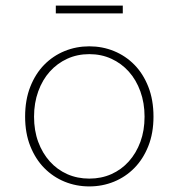

<svg xmlns="http://www.w3.org/2000/svg" viewBox="-20 -656 640 688"><path d="M300 12Q253 12 211.5 -5Q170 -22 138.5 -54Q107 -86 88.5 -132.5Q70 -179 70 -238Q70 -298 88.5 -345Q107 -392 138.5 -424Q170 -456 211.5 -473Q253 -490 300 -490Q347 -490 388.5 -473Q430 -456 461.5 -424Q493 -392 511.5 -345Q530 -298 530 -238Q530 -179 511.5 -132.5Q493 -86 461.5 -54Q430 -22 388.5 -5Q347 12 300 12ZM300 -16Q343 -16 379 -32Q415 -48 441.5 -77.5Q468 -107 483 -147.5Q498 -188 498 -238Q498 -287 483 -328.5Q468 -370 441.5 -399.5Q415 -429 379 -445.5Q343 -462 300 -462Q257 -462 221 -445.5Q185 -429 158.5 -399.5Q132 -370 117 -328.5Q102 -287 102 -238Q102 -188 117 -147.5Q132 -107 158.5 -77.5Q185 -48 221 -32Q257 -16 300 -16ZM180 -608V-636H420V-608Z"/></svg>

Font: Source Code Pro ExtraLight
Style: Regular
Weight: 200
Monospace: yes
Designer: Paul D. Hunt, Teo Tuominen
Foundry: Adobe Systems Incorporated
Version: Version 2.030;PS 1.000;hotconv 16.6.51;makeotf.lib2.5.65220